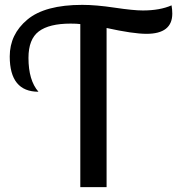

<svg xmlns="http://www.w3.org/2000/svg" viewBox="-20 -769 728 789"><path d="M20 -537Q20 -628 92.5 -688.5Q165 -749 318 -749Q374 -749 451 -737.5Q528 -726 567 -726Q637 -726 685 -747Q688 -729 688 -713Q688 -630 582 -630Q527 -630 418 -654V0H310V-670Q296 -672 270 -672Q182 -672 139.5 -640Q97 -608 97 -531Q97 -439 138 -392Q20 -392 20 -537Z"/></svg>

Font: Lobster Two
Style: Regular
Weight: 400
Designer: Pablo Impallari
Foundry: Pablo Impallari. www.impallari.com
Version: Version 1.006